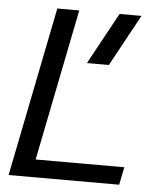

<svg xmlns="http://www.w3.org/2000/svg" viewBox="-51 -743 665 788"><g transform="rotate(5 281.5 -349.0)"><path d="M243.7 -698.2 118.7 -73.2H483.9L469.2 0H13.7L153.3 -698.2ZM500 -698.2 384.3 -485.8H293.9L409.7 -698.2Z"/></g></svg>

Font: Sansation
Style: Italic
Weight: 400
Designer: Bernd Montag
Version: Version 1.301